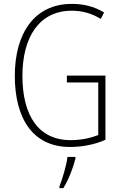

<svg xmlns="http://www.w3.org/2000/svg" viewBox="-20 -744 624 985"><path d="M323 -356V-321H484V-51C445 -36 395 -25 343 -25C176 -25 95 -153 95 -355C95 -553 181 -689 348 -689C397 -689 446 -678 497 -647L514 -680C461 -712 407 -724 348 -724C156 -724 56 -572 56 -355C56 -138 147 10 339 10C400 10 466 -2 521 -27V-356ZM367 70V61H326C322 102 299 177 285 212V221H305C333 176 355 117 367 70Z"/></svg>

Font: Noto Sans Thai Looped Condensed ExtraLight
Style: Regular
Weight: 200
Width: 3
Designer: Sasikarn Vongin, Ben Mitchell
Foundry: The Fontpad Ltd
Version: Version 1.001